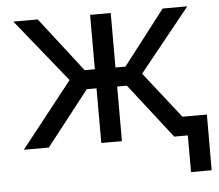

<svg xmlns="http://www.w3.org/2000/svg" viewBox="-51 -603 931 815"><g transform="rotate(-5 415.0 -195.0)"><path d="M31.7 0 251 -277.8 34.7 -545.9H138.7L318.4 -314H361.8V-545.9H449.7V-314H492.2L670.9 -545.9H775.9L560.1 -277.8L778.3 0H672.4L491.2 -232.9H449.7V0H361.8V-232.9H320.3L138.2 0ZM730.5 156.2V0H693.8V-81.1H818.8L818.4 156.2Z"/></g></svg>

Font: Inter Variable LoSnoCo
Style: Regular
Weight: 400
Designer: Rasmus Andersson
Foundry: rsms
Version: Version 4.000;git-a52131595; featfreeze: case,dlig,ss01,ss02